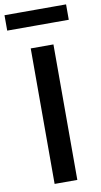

<svg xmlns="http://www.w3.org/2000/svg" viewBox="-117 -950 523 995"><g transform="rotate(-10 144.0 -453.0)"><path d="M86.5 0Q86.5 -59 86.5 -113.5Q86.5 -168 86.5 -234.5V-474.5Q86.5 -542.5 86.5 -598Q86.5 -653.5 86.5 -713H206Q206 -653.5 206 -598Q206 -542.5 206 -474.5V-234.5Q206 -168 206 -113.5Q206 -59 206 0ZM-17.5 -825V-906Q19 -906 59.8 -906Q100.5 -906 144.5 -906Q189 -906 229.5 -906Q270 -906 306.5 -906V-825Q270 -825 229.5 -825Q189 -825 144.5 -825Q100.5 -825 59.8 -825Q19 -825 -17.5 -825Z"/></g></svg>

Font: Commissioner Thin Medium
Style: Regular
Weight: 500
Version: Version 1.000